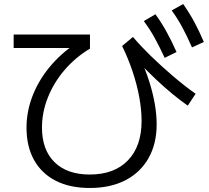

<svg xmlns="http://www.w3.org/2000/svg" viewBox="-20 -875 1040 956"><path d="M427 61Q328 61 257.5 25Q187 -11 149.5 -78.5Q112 -146 112 -239Q112 -319 141.5 -396Q171 -473 226 -540Q281 -607 356 -657L369 -636H48V-703H428V-633Q355 -589 301.5 -526.5Q248 -464 218.5 -390Q189 -316 189 -240Q189 -129 251.5 -67.5Q314 -6 427 -6Q549 -6 617 -76.5Q685 -147 685 -273Q685 -328 673.5 -391Q662 -454 640 -519.5Q618 -585 588 -646L642 -691Q680 -646 732 -595.5Q784 -545 841.5 -496Q899 -447 954 -408L915 -349Q879 -374 839.5 -406.5Q800 -439 759 -477.5Q718 -516 675 -561L680 -581Q705 -526 723 -469.5Q741 -413 750.5 -359Q760 -305 760 -256Q760 -159 719.5 -87.5Q679 -16 604.5 22.5Q530 61 427 61ZM800 -587Q774 -643 750 -686.5Q726 -730 696 -770L754 -804Q785 -761 810 -715.5Q835 -670 859 -616ZM936 -639Q911 -696 887.5 -739.5Q864 -783 835 -823L892 -855Q923 -811 947.5 -765.5Q972 -720 995 -666Z"/></svg>

Font: M PLUS 1
Style: Regular
Weight: 400
Designer: Coji Morishita
Foundry: UNDERFOREST DESIGN
Version: Version 1.001